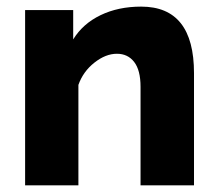

<svg xmlns="http://www.w3.org/2000/svg" viewBox="-20 -555 652 575"><path d="M561 0H400.9V-294.9Q400.9 -344.7 381.8 -369.4Q362.8 -394 330.1 -394Q296.4 -394 262.7 -367.4Q229 -340.8 214.8 -300.8V0H55.2V-524.9H199.2V-437Q228 -483.9 281 -509.5Q334 -535.2 402.8 -535.2Q561 -535.2 561 -335.9Z"/></svg>

Font: Rawline ExtraBold
Style: Regular
Weight: 800
Designer: Matt McInerney, Pablo Impallari, Rodrigo Fuenzalida
Foundry: Matt McInerney, Pablo Impallari, Rodrigo Fuenzalida
Version: Version 4.020;PS 004.020;hotconv 1.0.88;makeotf.lib2.5.64775